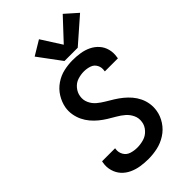

<svg xmlns="http://www.w3.org/2000/svg" viewBox="-295 -1071 1166 1166"><g transform="rotate(-45 288.5 -488.0)"><path d="M244 8Q282 8 321.5 -0.5Q361 -9 397 -32Q433 -55 456 -90.5Q479 -126 485 -164Q490 -194 485.5 -223Q481 -252 468.5 -277.5Q456 -303 438 -324Q420 -345 398.5 -362.5Q377 -380 353 -395Q329 -410 305 -424Q281 -438 259.5 -456Q238 -474 226 -500.5Q214 -527 219 -556Q223 -583 242 -606Q261 -629 288 -637.5Q315 -646 341 -646Q367 -646 390.5 -638Q414 -630 425.5 -608Q437 -586 432 -560Q432 -558 432 -556H544Q544 -560 545 -565Q551 -598 543 -629Q535 -660 514.5 -683Q494 -706 466 -719.5Q438 -733 406 -738Q374 -743 341 -743Q304 -743 265.5 -734.5Q227 -726 192.5 -702.5Q158 -679 136.5 -644Q115 -609 108 -571Q103 -541 108 -512Q113 -483 125 -458Q137 -433 155 -411.5Q173 -390 194.5 -372.5Q216 -355 239.5 -340.5Q263 -326 287.5 -312Q312 -298 333 -280Q354 -262 366.5 -235.5Q379 -209 374 -179Q370 -151 349 -128Q328 -105 299.5 -97Q271 -89 244 -89Q217 -89 192 -97Q167 -105 154 -127.5Q141 -150 145 -177L146 -182H34Q33 -177 32 -172Q26 -139 35 -107Q44 -75 65 -52Q86 -29 115.5 -15.5Q145 -2 177.5 3Q210 8 244 8ZM303 -774H417L577 -914L498 -984L370 -847L287 -977L194 -921Z"/></g></svg>

Font: Iosevka Sparkle SmBdObl
Style: Regular
Weight: 600
Italic angle: -9°
Designer: Belleve Invis
Foundry: Belleve Invis
Version: Version 4.5.0; ttfautohint (v1.8.3)